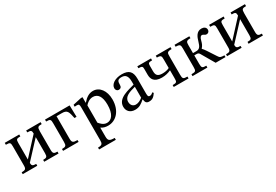

<svg xmlns="http://www.w3.org/2000/svg" viewBox="44 -1390 3611 2515"><g transform="rotate(-30 1850.0 -132.5)"><path d="M252 0V-28C198 -28 186 -41 186 -81L420 -333H422V-91C422 -38 410 -28 357 -28V0H574V-28C523 -28 507 -38 507 -91V-374C507 -436 518 -444 575 -444V-473H357V-444C411 -444 422 -437 422 -389L188 -135H186V-379C186 -436 193 -444 252 -444V-473H33V-444C95 -444 102 -435 102 -381V-91C102 -38 88 -28 32 -28V0Z M877 0V-28C810 -28 795 -38 795 -97V-436H875C957 -436 965 -403 987 -298H1018L1014 -473H642V-444C705 -444 711 -435 711 -376V-98C711 -39 700 -28 642 -28V0Z M1313 220V191C1235 191 1216 178 1216 113V-18H1220C1249 2 1283 10 1321 10C1441 10 1540 -91 1540 -261C1540 -392 1471 -485 1372 -485C1313 -485 1265 -454 1217 -398H1214V-482H1189L1063 -454V-425C1063 -425 1082 -427 1095 -427C1128 -427 1133 -414 1133 -376V119C1133 175 1123 192 1060 192V220ZM1326 -29C1270 -29 1235 -74 1216 -95V-356C1235 -381 1278 -417 1331 -417C1405 -417 1449 -359 1449 -233C1449 -94 1396 -29 1326 -29Z M1732 7C1796 7 1832 -21 1879 -62H1883C1889 -18 1899 5 1943 5C1994 5 2018 -16 2051 -64L2036 -80C2022 -65 2008 -55 1989 -55C1968 -55 1959 -63 1959 -104V-331C1959 -435 1918 -485 1809 -485C1700 -485 1633 -431 1633 -375C1633 -342 1655 -327 1675 -327C1703 -327 1719 -342 1719 -373C1719 -433 1729 -454 1786 -454C1846 -454 1876 -421 1876 -334V-290C1790 -263 1613 -237 1613 -105C1613 -41 1655 7 1732 7ZM1876 -92C1842 -64 1806 -48 1773 -48C1730 -48 1701 -79 1701 -129C1701 -207 1785 -234 1876 -257Z M2540 0V-28C2475 -28 2468 -38 2468 -100V-371C2468 -428 2469 -444 2540 -444V-473H2317V-444C2382 -444 2383 -428 2383 -371V-248C2350 -231 2309 -226 2278 -226C2203 -226 2184 -258 2184 -316V-394C2184 -436 2190 -444 2245 -444V-473H2038V-444C2095 -444 2100 -433 2100 -396V-310C2100 -249 2124 -183 2245 -183C2298 -183 2342 -195 2381 -213H2383V-100C2383 -37 2380 -28 2316 -28V0Z M2825 0V-28C2764 -28 2756 -36 2756 -97V-224H2785C2807 -224 2821 -222 2833 -201C2872 -136 2920 -54 2950 0H3099V-27C3037 -29 3033 -33 3010 -67C2932 -185 2914 -219 2884 -249V-251C2911 -281 2920 -303 2931 -345C2942 -391 2958 -405 2975 -405C2997 -405 3006 -382 3034 -382C3063 -382 3079 -402 3079 -427C3079 -463 3048 -482 3011 -482C2936 -482 2910 -413 2894 -356C2873 -282 2854 -258 2804 -258H2756V-377C2756 -429 2763 -444 2825 -444V-473H2601V-444C2667 -444 2672 -429 2672 -377V-97C2672 -36 2664 -28 2600 -28V0Z M3343 0V-28C3289 -28 3277 -41 3277 -81L3511 -333H3513V-91C3513 -38 3501 -28 3448 -28V0H3665V-28C3614 -28 3598 -38 3598 -91V-374C3598 -436 3609 -444 3666 -444V-473H3448V-444C3502 -444 3513 -437 3513 -389L3279 -135H3277V-379C3277 -436 3284 -444 3343 -444V-473H3124V-444C3186 -444 3193 -435 3193 -381V-91C3193 -38 3179 -28 3123 -28V0Z"/></g></svg>

Font: STIX Two Text
Style: Regular
Weight: 400
Designer: Ross Mills, John Hudson & Paul Hanslow, Tiro Typeworks Ltd; with prior portions MicroPress Inc., and Coen Hoffman.
Foundry: Tiro Typeworks Ltd
Version: Version 2.13 b171